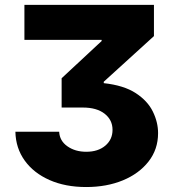

<svg xmlns="http://www.w3.org/2000/svg" viewBox="-20 -747 705 777"><path d="M42.3 -213.8H219.5Q221.2 -177.2 252.7 -155Q284.1 -132.8 329.2 -132.8Q376.8 -132.8 406.1 -157.5Q435.4 -182.2 435.4 -221.6Q435.4 -261.7 403.4 -286.8Q371.4 -311.8 315 -311.8H229.4V-430.4L391.3 -581V-585.6H78.8V-727.3H603V-600.9L399.9 -416.2V-410.5Q481.2 -401.6 529.3 -370.2Q577.4 -338.8 598.5 -295.6Q619.7 -252.5 619.7 -208.1Q619.7 -142.8 581.3 -93.6Q543 -44.4 477.3 -17.2Q411.6 9.9 328.8 9.9Q244.3 9.9 180.2 -18.5Q116.1 -46.9 79.9 -97.3Q43.7 -147.7 42.3 -213.8Z"/></svg>

Font: Inter UI Extra Bold
Style: Regular
Weight: 800
Designer: Rasmus Andersson
Foundry: rsms
Version: 3.2;8d6f07862